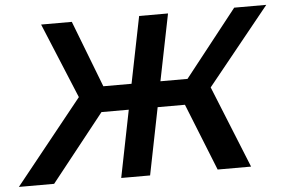

<svg xmlns="http://www.w3.org/2000/svg" viewBox="-89 -770 1249 841"><g transform="rotate(-5 535.5 -350.0)"><path d="M835 0 717 -295H597L538 0H411L470 -295H350L116 0H-39L257 -369L120 -700H255L368 -407H492L551 -700H678L619 -407H738L969 -700H1110L836 -361L982 0Z"/></g></svg>

Font: Montserrat SemiBold
Style: Italic
Weight: 600
Italic angle: -11.3°
Designer: Julieta Ulanovsky
Foundry: Julieta Ulanovsky
Version: Version 9.000; ttfautohint (v1.8.4.7-5d5b)